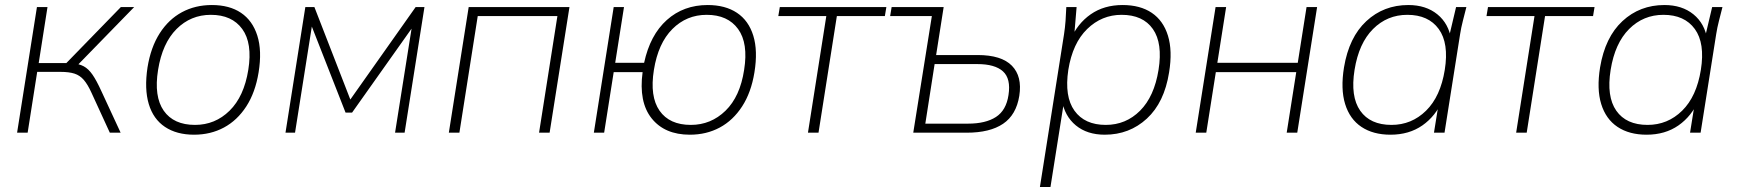

<svg xmlns="http://www.w3.org/2000/svg" viewBox="-20 -528 6918 764"><path d="M48 0 127 -500H169L134 -277H244L461 -500H514L285 -265L266 -277Q295 -274 313.5 -264Q332 -254 348 -231Q364 -208 384 -164L460 0H417L344 -159Q329 -192 313.5 -210Q298 -228 276.5 -235Q255 -242 221 -242H128L90 0Z M752 8Q683 8 636.5 -23Q590 -54 572 -114Q554 -174 567 -260Q580 -340 615.5 -395.5Q651 -451 704 -479.5Q757 -508 823 -508Q893 -508 939 -477Q985 -446 1004 -386Q1023 -326 1009 -240Q996 -160 960 -104.5Q924 -49 871 -20.5Q818 8 752 8ZM756 -31Q836 -31 893.5 -87.5Q951 -144 968 -250Q985 -356 944 -412.5Q903 -469 819 -469Q739 -469 682.5 -412.5Q626 -356 609 -250Q592 -144 631.5 -87.5Q671 -31 756 -31Z M1116 0 1195 -500H1231L1374 -132L1634 -500H1669L1590 0H1552L1624 -454H1646L1381 -80H1355L1208 -455H1226L1154 0Z M1766 0 1845 -500H2246L2167 0H2125L2198 -464H1881L1808 0Z M2725 8Q2625 8 2573 -57Q2521 -122 2537 -241H2422L2384 0H2343L2422 -500H2463L2428 -278H2543Q2567 -389 2633.5 -448.5Q2700 -508 2796 -508Q2866 -508 2912.5 -477Q2959 -446 2977.5 -386Q2996 -326 2982 -240Q2969 -160 2933 -104.5Q2897 -49 2844 -20.5Q2791 8 2725 8ZM2729 -31Q2809 -31 2867 -87.5Q2925 -144 2941 -250Q2958 -356 2917 -412.5Q2876 -469 2792 -469Q2712 -469 2655.5 -412.5Q2599 -356 2582 -250Q2565 -144 2604.5 -87.5Q2644 -31 2729 -31Z M3195 0 3268 -464H3077L3083 -500H3507L3501 -464H3310L3237 0Z M3614 0 3688 -464H3522L3528 -500H3735L3705 -309H3870Q3965 -309 4006.5 -266.5Q4048 -224 4036 -147Q4024 -71 3971.5 -35.5Q3919 0 3827 0ZM3662 -36H3832Q3902 -36 3943 -62.5Q3984 -89 3993 -150Q4003 -215 3971 -244Q3939 -273 3869 -273H3699Z M4118 216 4214 -392Q4218 -418 4220 -445Q4222 -472 4223 -500H4264L4253 -369H4239Q4267 -434 4320 -471Q4373 -508 4447 -508Q4517 -508 4563 -477Q4609 -446 4627.5 -386Q4646 -326 4632 -240Q4613 -120 4543.5 -56Q4474 8 4376 8Q4306 8 4261 -29Q4216 -66 4205 -131H4215L4160 216ZM4380 -31Q4460 -31 4516.5 -87.5Q4573 -144 4590 -250Q4607 -356 4567.5 -412.5Q4528 -469 4443 -469Q4364 -469 4306 -412.5Q4248 -356 4231 -250Q4215 -144 4255.5 -87.5Q4296 -31 4380 -31Z M4738 0 4817 -500H4859L4824 -278H5144L5179 -500H5221L5142 0H5100L5138 -241H4818L4780 0Z M5513 8Q5444 8 5397.5 -23Q5351 -54 5332.5 -114Q5314 -174 5328 -260Q5348 -380 5417 -444Q5486 -508 5584 -508Q5654 -508 5699.5 -471Q5745 -434 5755 -369H5743L5774 -500H5815Q5808 -472 5801 -445Q5794 -418 5790 -392L5728 0H5686L5707 -131H5721Q5693 -66 5640 -29Q5587 8 5513 8ZM5517 -31Q5597 -31 5654.5 -87.5Q5712 -144 5729 -250Q5746 -356 5705 -412.5Q5664 -469 5580 -469Q5500 -469 5443.5 -412.5Q5387 -356 5370 -250Q5353 -144 5392.5 -87.5Q5432 -31 5517 -31Z M6013 0 6086 -464H5895L5901 -500H6325L6319 -464H6128L6055 0Z M6532 8Q6463 8 6416.5 -23Q6370 -54 6351.5 -114Q6333 -174 6347 -260Q6367 -380 6436 -444Q6505 -508 6603 -508Q6673 -508 6718.5 -471Q6764 -434 6774 -369H6762L6793 -500H6834Q6827 -472 6820 -445Q6813 -418 6809 -392L6747 0H6705L6726 -131H6740Q6712 -66 6659 -29Q6606 8 6532 8ZM6536 -31Q6616 -31 6673.5 -87.5Q6731 -144 6748 -250Q6765 -356 6724 -412.5Q6683 -469 6599 -469Q6519 -469 6462.5 -412.5Q6406 -356 6389 -250Q6372 -144 6411.5 -87.5Q6451 -31 6536 -31Z"/></svg>

Font: Mulish ExtraLight
Style: Italic
Weight: 200
Italic angle: -9°
Designer: Vernon Adams
Foundry: Vernon Adams
Version: Version 3.603